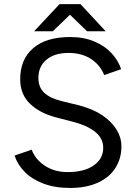

<svg xmlns="http://www.w3.org/2000/svg" viewBox="-20 -917 673 949"><path d="M52 -148.2 136.8 -177.2Q153.8 -130 201.1 -98.3Q248.4 -66.6 313.4 -66.4Q395.2 -66.2 442.7 -99Q490.2 -131.8 490.2 -186.2Q490.2 -233.4 449.9 -265.6Q409.6 -297.8 337.2 -316L258.2 -336.4Q177 -357.4 128.4 -404.2Q79.8 -451 79.8 -525Q79.8 -623.8 143.9 -678.9Q208 -734 327 -734Q394 -734 446.1 -712.1Q498.2 -690.2 531.4 -654Q564.6 -617.8 578.8 -575.2L495 -545.8Q475 -596.6 429.2 -626Q383.4 -655.4 318.8 -655.4Q249.8 -655.4 209.8 -622.1Q169.8 -588.8 169.8 -532.2Q169.8 -485 199 -458.1Q228.2 -431.2 283.8 -417.6L363.8 -398Q465.6 -373 522.9 -317.1Q580.2 -261.2 580.2 -193.2Q580.2 -135 551.2 -88.1Q522.2 -41.2 464.8 -14.6Q407.4 12 326.2 12Q250.6 12 193.7 -9.9Q136.8 -31.8 101.5 -68Q66.2 -104.2 52 -148.2ZM275.2 -893.4V-896.6H377.8L502.2 -762.6H410ZM274.2 -896.6H376.8V-893.4L241.2 -762.6H148.8Z"/></svg>

Font: 寒蝉端黑体 Light
Style: Regular
Weight: 300
Designer: ChillDuanSans {Warren2060}; 
Source Han Sans {Ryoko NISHIZUKA 西塚涼子 (kana, bopomofo & ideographs); Paul D. Hunt (Latin, G
Foundry: ChillType&Adobe
Version: Version 1.300;Glyphs 3.3 (3306)